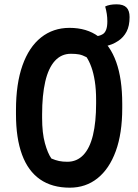

<svg xmlns="http://www.w3.org/2000/svg" viewBox="-20 -849 640 889"><path d="M302 -720Q382 -720 436 -680Q490 -640 518 -562Q546 -484 546 -368V-348Q546 -231 516 -149Q486 -67 431.5 -23.5Q377 20 303 20Q221 20 165.5 -18.5Q110 -57 82 -133Q54 -209 54 -320V-340Q54 -461 84 -546Q114 -631 170 -675.5Q226 -720 302 -720ZM175 -303Q175 -233 188 -186Q201 -139 218 -115Q237 -107 253.5 -103.5Q270 -100 292 -100Q336 -100 366 -131.5Q396 -163 410.5 -223.5Q425 -284 425 -370V-386Q425 -435 419 -473Q413 -511 403 -538.5Q393 -566 381 -584Q362 -594 346.5 -597Q331 -600 308 -600Q264 -600 234 -567Q204 -534 189.5 -471Q175 -408 175 -319ZM467 -819Q477 -824 490 -826.5Q503 -829 520 -829Q551 -829 565.5 -814.5Q580 -800 580 -770Q580 -729 566 -702.5Q552 -676 528 -660Q513 -650 498 -644Q483 -638 468.5 -635.5Q454 -633 439 -633Q435 -633 430.5 -633Q426 -633 421 -633Q421 -639 421 -644Q421 -649 421 -654.5Q421 -660 421 -667Q421 -674 421 -681Q429 -681 438.5 -683.5Q448 -686 456 -691Q466 -697 471.5 -711.5Q477 -726 477 -750Q477 -768 474.5 -784.5Q472 -801 467 -819Z"/></svg>

Font: Recursive Monospace Casual SemiBold
Style: Regular
Weight: 600
Version: Version 1.047